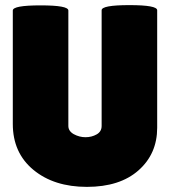

<svg xmlns="http://www.w3.org/2000/svg" viewBox="-20 -720 668 750"><path d="M377 -680Q377 -700 485.5 -700Q594 -700 594 -680V-221Q594 -119 521 -54.5Q448 10 319.5 10Q191 10 110.5 -56.5Q30 -123 30 -236V-679Q30 -699 138.5 -699Q247 -699 247 -679V-228Q247 -208 268 -196Q290 -184 314 -184Q338 -184 357.5 -195Q377 -206 377 -228Z"/></svg>

Font: Lilita One Rus
Style: Regular
Weight: 400
Designer: Juan Montoreano
Foundry: Juan Montoreano
Version: Version 1.002